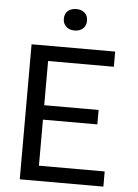

<svg xmlns="http://www.w3.org/2000/svg" viewBox="-61 -987 743 1034"><g transform="rotate(5 310.0 -470.0)"><path d="M85.5 0H537.5V-82H182V-331H476V-409H182V-648H537.5V-730H85.5ZM309.5 -824C346.5 -824 372 -846 372 -882.5C372 -918.5 346.5 -940 309.5 -940C272.5 -940 246.5 -918.5 246.5 -882.5C246.5 -846 272.5 -824 309.5 -824Z"/></g></svg>

Font: Monaspace Neon
Style: Regular
Weight: 400
Designer: Riley Cran & the Lettermatic Team
Foundry: Lettermatic
Version: Version 1.200 (Monaspace Neon)